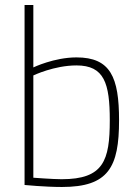

<svg xmlns="http://www.w3.org/2000/svg" viewBox="-20 -738 554 766"><path d="M226 -23C191 -23 113 -29 113 -29V-437C113 -437 196 -477 285 -477C396 -477 418 -406 418 -258C418 -97 393 -23 226 -23ZM285 -509C196 -509 113 -469 113 -469V-718H78V0C78 0 159 8 227 8C413 8 455 -71 455 -258C455 -430 421 -509 285 -509Z"/></svg>

Font: RazerF5 Thin
Style: Regular
Weight: 250
Foundry: Razer Inc.
Version: Version 2